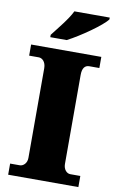

<svg xmlns="http://www.w3.org/2000/svg" viewBox="-101 -984 628 1037"><g transform="rotate(10 213.0 -465.5)"><path d="M116 -784V-771H206C276 -807 389 -886 414 -921V-931H220C199 -886 145 -822 116 -784ZM21 0H406V-61H351C331 -61 313 -81 313 -110V-599C313 -636 327 -653 351 -653H406V-714H21V-653H74C92 -653 113 -636 113 -600V-108C113 -78 92 -61 74 -61H21Z"/></g></svg>

Font: Noto Serif Thai Black
Style: Regular
Weight: 900
Designer: Monotype Design Team
Foundry: Monotype Imaging Inc.
Version: Version 2.002